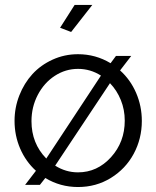

<svg xmlns="http://www.w3.org/2000/svg" viewBox="-20 -750 635 780"><path d="M355 -730 269 -620.1 224.1 -637.2 283.2 -730ZM467.8 -463.9Q509.8 -426.3 533 -372.6Q556.2 -318.8 556.2 -258.8Q556.2 -186.5 523.2 -125.2Q490.2 -64 430.4 -27.1Q370.6 9.8 296.9 9.8Q224.6 9.8 164.1 -26.9L142.1 1H82L126 -56.2Q85 -93.3 62 -146.2Q39.1 -199.2 39.1 -258.8Q39.1 -313 58.6 -362.5Q78.1 -412.1 111.8 -449Q145.5 -485.8 193.8 -507.8Q242.2 -529.8 296.9 -529.8Q368.7 -529.8 429.2 -493.2L451.2 -522.9H513.2ZM107.9 -257.8Q107.9 -167.5 168 -106L390.1 -442.9Q347.2 -470.2 296.9 -470.2Q246.1 -470.2 202.6 -441.9Q159.2 -413.6 133.5 -364.5Q107.9 -315.4 107.9 -257.8ZM296.9 -49.8Q375 -49.8 430.9 -111.3Q486.8 -172.9 486.8 -259.8Q486.8 -304.2 470.9 -343.5Q455.1 -382.8 426.8 -412.1L204.1 -77.1Q247.1 -49.8 296.9 -49.8Z"/></svg>

Font: Rawline
Style: Regular
Weight: 400
Designer: Matt McInerney, Pablo Impallari, Rodrigo Fuenzalida
Foundry: Matt McInerney, Pablo Impallari, Rodrigo Fuenzalida
Version: Version 4.020;PS 004.020;hotconv 1.0.88;makeotf.lib2.5.64775